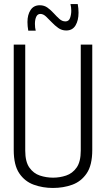

<svg xmlns="http://www.w3.org/2000/svg" viewBox="-20 -921 525 951"><path d="M48 -178V-700H105V-175Q105 -120 125.5 -91Q146 -62 177.5 -51.5Q209 -41 243 -41Q276 -41 307.5 -51.5Q339 -62 359.5 -91Q380 -120 380 -175V-700H437V-178Q437 -103 409.5 -62.5Q382 -22 338 -6Q294 10 242 10Q192 10 147.5 -6Q103 -22 75.5 -62.5Q48 -103 48 -178ZM120 -769Q118 -780 117 -791Q116 -802 116 -812Q116 -848 131.5 -871.5Q147 -895 177 -895Q199 -895 215.5 -883Q232 -871 246.5 -855Q261 -839 274.5 -827Q288 -815 304 -815Q321 -815 327 -832Q333 -849 333 -868Q333 -885 329 -901H365Q369 -880 369 -858Q369 -820 354 -795Q339 -770 308 -770Q286 -770 268.5 -782.5Q251 -795 236 -811Q221 -827 207.5 -839.5Q194 -852 180 -852Q166 -852 159.5 -838Q153 -824 153 -803Q153 -783 157 -769Z"/></svg>

Font: Georama SemiCondensed Light
Style: Regular
Weight: 300
Width: 4
Designer: Jean-Baptiste Levee
Foundry: Production Type
Version: Version 1.000